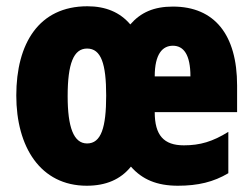

<svg xmlns="http://www.w3.org/2000/svg" viewBox="-20 -583 805 613"><path d="M532 -562C471 -562 429 -543 396 -505C363 -544 317 -563 259 -563C104 -563 32 -444 32 -278C32 -114 109 10 257 10C318 10 365 -10 398 -51C434 -10 481 10 548 10C612 10 662 -2 709 -30V-162C659 -131 619 -119 567 -119C503 -119 474 -151 474 -225H737V-310C737 -472 665 -562 532 -562ZM532 -437C566 -437 588 -409 588 -339H474C474 -411 499 -437 532 -437ZM258 -428C303 -428 319 -379 319 -278C319 -176 303 -125 258 -125C215 -125 196 -177 196 -276C196 -380 215 -428 258 -428Z"/></svg>

Font: Noto Sans Armenian ExtraCondensed Black
Style: Regular
Weight: 900
Width: 2
Designer: Monotype Design Team
Foundry: Monotype Imaging Inc.
Version: Version 2.008